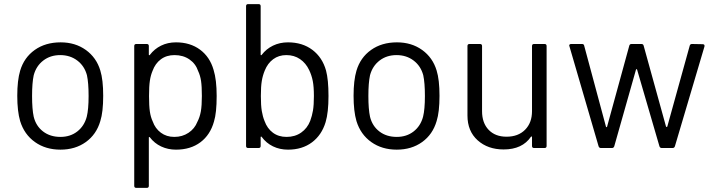

<svg xmlns="http://www.w3.org/2000/svg" viewBox="-20 -720 3479 934"><path d="M78 -131Q64 -179 64 -254Q64 -329 78 -376Q97 -440 149 -477Q201 -514 275 -514Q346 -514 397.5 -477Q449 -440 468 -377Q482 -332 482 -254Q482 -175 468 -131Q449 -66 397.5 -29Q346 8 274 8Q202 8 150 -29Q98 -66 78 -131ZM144 -152Q155 -107 189.5 -80.5Q224 -54 274 -54Q322 -54 356 -80.5Q390 -107 402 -152Q411 -188 411 -253Q411 -317 403 -354Q391 -399 356 -425.5Q321 -452 273 -452Q225 -452 190.5 -425.5Q156 -399 144 -354Q136 -317 136 -253Q136 -189 144 -152Z M633 184V-496Q633 -506 643 -506H694Q704 -506 704 -496V-454Q704 -452 705.5 -451.5Q707 -451 709 -453Q731 -482 763.5 -498Q796 -514 836 -514Q905 -514 953 -478.5Q1001 -443 1019 -380Q1034 -332 1034 -253Q1034 -171 1021 -129Q1003 -64 955 -28Q907 8 836 8Q797 8 764 -7.5Q731 -23 709 -52Q707 -54 705.5 -53.5Q704 -53 704 -51V184Q704 194 694 194H643Q633 194 633 184ZM723 -129Q735 -95 762.5 -74.5Q790 -54 828 -54Q867 -54 897 -74Q927 -94 940 -127Q952 -150 957 -178Q962 -206 962 -253Q962 -300 958 -326.5Q954 -353 944 -374Q932 -410 901.5 -431Q871 -452 829 -452Q790 -452 762.5 -431.5Q735 -411 722 -375Q713 -354 709 -327Q705 -300 705 -253Q705 -205 709 -177.5Q713 -150 723 -129Z M1253 -54Q1252 -56 1250 -55.5Q1248 -55 1248 -53V-10Q1248 0 1238 0H1187Q1177 0 1177 -10V-690Q1177 -700 1187 -700H1238Q1248 -700 1248 -690V-454Q1248 -452 1249.5 -451.5Q1251 -451 1253 -453Q1275 -482 1308 -498Q1341 -514 1381 -514Q1451 -514 1499.5 -477.5Q1548 -441 1566 -377Q1578 -332 1578 -253Q1578 -173 1564 -126Q1545 -63 1497.5 -27.5Q1450 8 1381 8Q1341 8 1308 -8Q1275 -24 1253 -54ZM1267 -131Q1280 -95 1307.5 -74.5Q1335 -54 1374 -54Q1415 -54 1445 -75Q1475 -96 1489 -132Q1498 -156 1502.5 -182.5Q1507 -209 1507 -253Q1507 -298 1501.5 -326Q1496 -354 1484 -379Q1468 -413 1439.5 -432.5Q1411 -452 1373 -452Q1336 -452 1309 -432Q1282 -412 1268 -377Q1258 -353 1253.5 -326Q1249 -299 1249 -253Q1249 -207 1253.5 -180Q1258 -153 1267 -131Z M1714 -131Q1700 -179 1700 -254Q1700 -329 1714 -376Q1733 -440 1785 -477Q1837 -514 1911 -514Q1982 -514 2033.5 -477Q2085 -440 2104 -377Q2118 -332 2118 -254Q2118 -175 2104 -131Q2085 -66 2033.5 -29Q1982 8 1910 8Q1838 8 1786 -29Q1734 -66 1714 -131ZM1780 -152Q1791 -107 1825.5 -80.5Q1860 -54 1910 -54Q1958 -54 1992 -80.5Q2026 -107 2038 -152Q2047 -188 2047 -253Q2047 -317 2039 -354Q2027 -399 1992 -425.5Q1957 -452 1909 -452Q1861 -452 1826.5 -425.5Q1792 -399 1780 -354Q1772 -317 1772 -253Q1772 -189 1780 -152Z M2254 -158V-496Q2254 -506 2264 -506H2315Q2325 -506 2325 -496V-179Q2325 -122 2357 -88.5Q2389 -55 2444 -55Q2501 -55 2534.5 -89Q2568 -123 2568 -179V-496Q2568 -506 2578 -506H2629Q2639 -506 2639 -496V-10Q2639 0 2629 0H2578Q2568 0 2568 -10V-53Q2568 -55 2566 -56Q2564 -57 2563 -55Q2521 7 2430 7Q2353 7 2303.5 -37.5Q2254 -82 2254 -158Z M2892 -8 2750 -495 2749 -498Q2749 -506 2759 -506H2811Q2821 -506 2822 -497L2928 -103Q2930 -101 2931 -101Q2931 -101 2933 -103L3041 -497Q3043 -506 3052 -506H3100Q3109 -506 3111 -498L3220 -104Q3222 -102 3223 -102Q3224 -102 3226 -104L3335 -497Q3337 -506 3346 -506L3398 -505Q3409 -505 3407 -494L3263 -8Q3260 0 3252 0H3199Q3191 0 3188 -8L3079 -382Q3077 -384 3077 -384Q3076 -384 3074 -382L2968 -8Q2965 0 2957 0H2903Q2895 0 2892 -8Z"/></svg>

Font: Barlow GEO
Style: Regular
Weight: 400
Designer: Jeremy Tribby
Foundry: Tribby Type
Version: Version 1.408